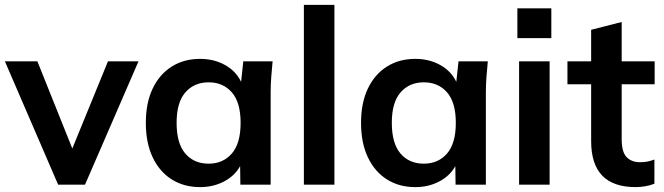

<svg xmlns="http://www.w3.org/2000/svg" viewBox="-22 -756 2717 786"><path d="M216 0 -2 -505H131L274 -148L420 -505H545L326 0Z M797 10Q731 10 681 -21.5Q631 -53 603 -112Q575 -171 575 -253Q575 -335 603 -393.5Q631 -452 681 -483.5Q731 -515 797 -515Q854 -515 899 -490Q944 -465 965 -421L974 -505H1094Q1091 -474 1088.5 -442Q1086 -410 1086 -379V0H962L961 -76Q939 -36 895 -13Q851 10 797 10ZM832 -86Q891 -86 927 -127.5Q963 -169 963 -253Q963 -337 927 -378Q891 -419 832 -419Q773 -419 737 -378Q701 -337 701 -253Q701 -169 736.5 -127.5Q772 -86 832 -86Z M1222 0V-736H1347V0Z M1678 10Q1612 10 1562 -21.5Q1512 -53 1484 -112Q1456 -171 1456 -253Q1456 -335 1484 -393.5Q1512 -452 1562 -483.5Q1612 -515 1678 -515Q1735 -515 1780 -490Q1825 -465 1846 -421L1855 -505H1975Q1972 -474 1969.5 -442Q1967 -410 1967 -379V0H1843L1842 -76Q1820 -36 1776 -13Q1732 10 1678 10ZM1713 -86Q1772 -86 1808 -127.5Q1844 -169 1844 -253Q1844 -337 1808 -378Q1772 -419 1713 -419Q1654 -419 1618 -378Q1582 -337 1582 -253Q1582 -169 1617.5 -127.5Q1653 -86 1713 -86Z M2096 -600V-722H2235V-600ZM2103 0V-505H2228V0Z M2580 10Q2398 10 2398 -178V-411H2301V-505H2398V-634L2523 -666V-505H2658V-411H2523V-186Q2523 -134 2543 -113Q2563 -92 2598 -92Q2617 -92 2630.5 -95Q2644 -98 2657 -103V-4Q2640 3 2619.5 6.5Q2599 10 2580 10Z"/></svg>

Font: MulishBold
Style: Bold
Weight: 700
Designer: Vernon Adams
Foundry: Vernon Adams
Version: Version 3.602; ttfautohint (v1.8.3)